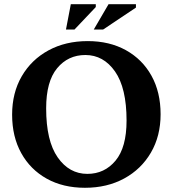

<svg xmlns="http://www.w3.org/2000/svg" viewBox="-20 -878 820 911"><path d="M396.5 -683Q499.5 -683 577.5 -639.8Q655.5 -596.5 698.8 -518.5Q742 -440.5 742 -336Q742 -232.5 696 -153.8Q650 -75 569 -31Q488 13 383 13Q279.5 13 201.8 -30.2Q124 -73.5 80.8 -151.5Q37.5 -229.5 37.5 -334Q37.5 -437.5 83.2 -516.2Q129 -595 210 -639Q291 -683 396.5 -683ZM394.5 -53Q476 -53 528.2 -115.8Q580.5 -178.5 580.5 -306Q580.5 -460.5 525.8 -538.8Q471 -617 385 -617Q303 -617 251 -554.2Q199 -491.5 199 -364Q199 -209.5 253.8 -131.2Q308.5 -53 394.5 -53ZM425 -738 495 -858H625V-842L469.5 -738ZM293 -738 316 -858H434.5V-844.5L333.5 -738Z"/></svg>

Font: Newsreader 16pt
Style: Bold
Weight: 700
Designer: Hugues Gentile
Foundry: Production Type
Version: Version 1.003; ttfautohint (v1.8.3)